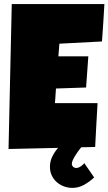

<svg xmlns="http://www.w3.org/2000/svg" viewBox="-20 -724 527 933"><path d="M437.5 138.2Q416 158.7 389.2 173.8Q362.3 189 332 189Q309.6 189 289.8 181.4Q270 173.8 255.1 160.4Q240.2 147 231.4 128.2Q222.7 109.4 222.7 86.4Q222.7 60.1 233.9 37.1Q245.1 14.2 262.2 -5.4L21.5 0L37.1 -704.1H487.3Q484.4 -658.2 481.9 -613.3Q479.5 -568.4 475.6 -522.5L268.6 -511.7L263.7 -450.2H409.2L398.4 -298.8L252 -293.9L247.1 -222.7H454.1Q451.2 -168.9 448 -116Q444.8 -63 442.4 -9.8L374.5 -8.3Q366.7 1.5 358.6 12.7Q350.6 23.9 344 34.7Q337.4 45.4 333.3 55.2Q329.1 64.9 329.1 71.8Q329.1 80.6 335.4 86.4Q341.8 92.3 350.6 92.3Q360.4 92.3 372.1 84.7Q383.8 77.1 389.6 68.8Z"/></svg>

Font: Luckiest Guy
Style: Regular
Weight: 400
Designer: Astigmatic (AOETI)
Foundry: Astigmatic (AOETI)
Version: Version 1.000